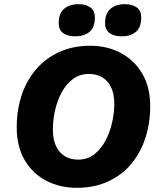

<svg xmlns="http://www.w3.org/2000/svg" viewBox="-20 -889 762 919"><path d="M348 10Q267 10 201.5 -24Q136 -58 98 -123Q60 -188 60 -279Q60 -362 83.5 -433Q107 -504 152.5 -557Q198 -610 263.5 -640Q329 -670 412 -670Q493 -670 558 -635.5Q623 -601 661 -536.5Q699 -472 699 -381Q699 -299 675.5 -227.5Q652 -156 607 -103Q562 -50 496.5 -20Q431 10 348 10ZM355 -125Q398 -125 430 -149.5Q462 -174 483.5 -213.5Q505 -253 516 -300Q527 -347 527 -392Q527 -438 512.5 -469.5Q498 -501 471 -518Q444 -535 405 -535Q362 -535 329.5 -511Q297 -487 275.5 -447.5Q254 -408 243.5 -361Q233 -314 233 -268Q233 -223 247.5 -191Q262 -159 289 -142Q316 -125 355 -125ZM562 -715Q527 -715 505 -730.5Q483 -746 483 -778Q483 -825 509 -847Q535 -869 578 -869Q613 -869 634.5 -853.5Q656 -838 656 -806Q656 -758 630.5 -736.5Q605 -715 562 -715ZM339 -715Q304 -715 282.5 -730.5Q261 -746 261 -778Q261 -825 287 -847Q313 -869 356 -869Q391 -869 412.5 -853.5Q434 -838 434 -806Q434 -758 408.5 -736.5Q383 -715 339 -715Z"/></svg>

Font: Kantumruy Pro
Style: Bold Italic
Weight: 700
Italic angle: -13°
Version: Version 1.002